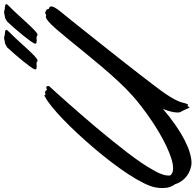

<svg xmlns="http://www.w3.org/2000/svg" viewBox="-44 -916 965 948"><g transform="rotate(-90 439.0 -441.5)"><path d="M484.9 -678.2Q474.1 -666.5 453.4 -643.6Q432.6 -620.6 405.5 -589.8Q378.4 -559.1 346.7 -522.7Q314.9 -486.3 282.2 -447.3Q249.5 -408.2 217.8 -368.9Q186 -329.6 158.4 -293.5Q130.9 -257.3 109.4 -225.8Q87.9 -194.3 76.2 -171.9Q73.2 -167 68.4 -158.4Q63.5 -149.9 58.8 -139.4Q54.2 -128.9 50.5 -117.2Q46.9 -105.5 46.9 -94.2Q46.9 -90.8 46.9 -88.4Q46.9 -85.9 47.9 -83Q58.6 -69.8 83 -69.8Q103.5 -69.8 131.1 -78.6Q158.7 -87.4 190.4 -102.3Q222.2 -117.2 256.3 -137.2Q290.5 -157.2 323.7 -179.9Q356.9 -202.6 387.7 -226.3Q418.5 -250 443.8 -272.9Q476.6 -302.2 512.7 -341.3Q548.8 -380.4 584.7 -422.6Q620.6 -464.8 654.8 -507.1Q689 -549.3 718.3 -585.2Q747.6 -621.1 770.3 -647.2Q793 -673.3 806.2 -684.1Q816.4 -692.9 822.3 -695.6Q828.1 -698.2 831.1 -698.2Q833.5 -698.2 835 -697.5Q836.4 -696.8 837.9 -696.8Q840.8 -696.8 843.5 -699Q846.2 -701.2 849.1 -701.2Q856 -701.2 862.5 -696.5Q869.1 -691.9 869.1 -685.1Q869.1 -683.6 871.1 -682.9Q873 -682.1 875.5 -681.2Q877.9 -680.2 879.9 -677.7Q881.8 -675.3 881.8 -670.9Q881.8 -664.1 875.2 -652.3Q868.7 -640.6 850.1 -618.2Q841.8 -607.9 823.2 -585Q804.7 -562 779.8 -530.8Q754.9 -499.5 725.1 -461.9Q695.3 -424.3 664.3 -385.3Q633.3 -346.2 603 -307.6Q572.8 -269 546.6 -235.4Q520.5 -201.7 500.2 -175Q480 -148.4 469.2 -133.8Q447.3 -104 435.1 -83.7Q422.9 -63.5 416.5 -49.6Q410.2 -35.6 407.7 -26.1Q405.3 -16.6 402.8 -7.8Q400.4 -1 398.9 1.5Q397.5 3.9 396 3.9Q393.6 3.9 392.6 2.4Q391.6 1 390.1 1Q389.6 1 388.2 3.9Q386.7 6.8 385.7 9Q384.8 11.2 383.8 11.2Q382.3 11.2 379.9 6.8Q377.4 2.4 373 -8.8Q368.7 -19 366 -23.4Q363.3 -27.8 362.1 -30Q360.8 -32.2 360.1 -33.4Q359.4 -34.7 358.9 -39.1Q358.9 -40.5 358.4 -42.5Q357.9 -44.4 357.9 -46.9Q357.9 -62 362.8 -81.3Q367.7 -100.6 376 -120.1Q333 -83.5 293.9 -56.6Q254.9 -29.8 221.2 -12.7Q187.5 4.4 159.4 12.7Q131.3 21 109.9 21Q104.5 21 100.1 20.5Q95.7 20 91.8 19Q73.7 15.1 59.3 7.3Q44.9 -0.5 33.9 -11.2Q22.9 -22 15.4 -34.4Q7.8 -46.9 3.9 -60.1Q-4.4 -70.8 -9.8 -85.9Q-15.1 -101.1 -15.1 -123Q-15.1 -137.2 -12.2 -154.8Q-7.8 -180.7 9.8 -215.8Q27.3 -251 53.7 -291.3Q80.1 -331.5 113.3 -375Q146.5 -418.5 182.6 -460.9Q218.8 -503.4 255.4 -542.7Q292 -582 325.4 -614Q358.9 -646 387.2 -668.9Q415.5 -691.9 434.1 -701.2L442.9 -706.1Q443.8 -706.1 443.8 -704.1V-702.1Q443.8 -700.2 445.8 -700.2Q448.2 -700.2 451.7 -701.2Q455.1 -702.1 458 -702.1Q463.4 -702.1 465.8 -698.2Q468.3 -692.9 471.2 -692.9Q473.6 -692.9 475.8 -694.3Q478 -695.8 481.9 -695.8Q485.8 -695.8 487.3 -693.4Q488.8 -690.9 488.8 -687Q488.8 -684.6 488 -682.1Q487.3 -679.7 484.9 -678.2ZM756.8 -880.4Q735.8 -859.9 713.6 -835.4Q691.4 -811 671.6 -789.6Q651.9 -768.1 636.7 -753.7Q621.6 -739.3 614.7 -739.3Q610.4 -739.3 609.9 -740.7Q609.4 -742.2 606.9 -743.2Q604.5 -743.2 602.3 -743.7Q600.1 -744.1 597.7 -744.1Q594.7 -744.1 592.3 -743.7Q589.8 -743.2 586.9 -743.2Q581.1 -743.2 575.9 -744.4Q570.8 -745.6 570.8 -750Q570.8 -752 571.8 -754.4Q573.7 -760.3 584.5 -775.4Q595.2 -790.5 611.1 -810.1Q627 -829.6 645 -850.6Q663.1 -871.6 679.7 -889.2Q685.1 -892.1 691.7 -896.2Q698.2 -900.4 703.1 -900.4Q704.6 -900.4 707.8 -900.9Q710.9 -901.4 714.4 -902.1Q717.8 -902.8 720.7 -903.6Q723.6 -904.3 725.1 -904.3Q731 -904.3 736.3 -902.3Q741.7 -900.4 750 -900.4Q752.9 -900.4 759.5 -898.9Q766.1 -897.5 766.1 -893.1Q766.1 -889.6 756.8 -880.4ZM883.8 -880.4Q862.8 -859.9 840.6 -835.4Q818.4 -811 798.6 -789.6Q778.8 -768.1 763.7 -753.7Q748.5 -739.3 741.7 -739.3Q737.3 -739.3 736.8 -740.7Q736.3 -742.2 733.9 -743.2Q731.4 -743.2 729.5 -743.7Q727.5 -744.1 725.1 -744.1Q721.7 -744.1 719.2 -743.7Q716.8 -743.2 713.9 -743.2Q708 -743.2 702.9 -744.4Q697.8 -745.6 697.8 -750Q697.8 -752 698.7 -754.4Q700.7 -760.3 711.7 -775.4Q722.7 -790.5 738.3 -810.1Q753.9 -829.6 772.2 -850.6Q790.5 -871.6 807.1 -889.2Q812.5 -892.1 818.8 -896.2Q825.2 -900.4 830.1 -900.4Q831.5 -900.4 834.7 -900.9Q837.9 -901.4 841.3 -902.1Q844.7 -902.8 847.9 -903.6Q851.1 -904.3 852.1 -904.3Q857.9 -904.3 863.3 -902.3Q868.7 -900.4 877 -900.4Q879.9 -900.4 886.5 -898.9Q893.1 -897.5 893.1 -893.1Q893.1 -889.2 883.8 -880.4Z"/></g></svg>

Font: Oregano
Style: Italic
Weight: 400
Italic angle: -12°
Designer: Astigmatic (AOETI)
Foundry: Astigmatic (AOETI)
Version: Version 1.000